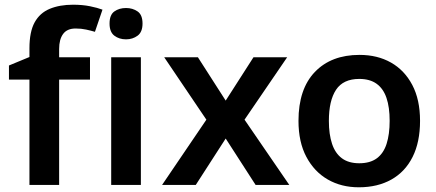

<svg xmlns="http://www.w3.org/2000/svg" viewBox="-20 -785 1852 815"><path d="M362 -447H231V0H105V-447H18V-507L105 -543V-580Q105 -650 127 -690Q149 -730 191 -747.5Q233 -765 290 -765Q330 -765 362 -758.5Q394 -752 415 -744L383 -650Q366 -655 345.5 -659.5Q325 -664 301 -664Q265 -664 248 -641Q231 -618 231 -577V-542H362Z M578 -542V0H452V-542ZM515 -751Q543 -751 564 -736.5Q585 -722 585 -685Q585 -649 564 -633.5Q543 -618 515 -618Q486 -618 465.5 -633.5Q445 -649 445 -685Q445 -722 465.5 -736.5Q486 -751 515 -751Z M856 -277 677 -542H820L938 -358L1056 -542H1199L1018 -277L1208 0H1065L938 -197L811 0H668Z M1763 -272Q1763 -182 1731.5 -119Q1700 -56 1641.5 -23Q1583 10 1503 10Q1429 10 1371.5 -23Q1314 -56 1280.5 -119Q1247 -182 1247 -272Q1247 -407 1316.5 -479.5Q1386 -552 1506 -552Q1582 -552 1639.5 -519.5Q1697 -487 1730 -424.5Q1763 -362 1763 -272ZM1376 -272Q1376 -215 1389.5 -174.5Q1403 -134 1431.5 -113Q1460 -92 1505 -92Q1551 -92 1579.5 -113Q1608 -134 1621 -174.5Q1634 -215 1634 -272Q1634 -330 1620.5 -369.5Q1607 -409 1578.5 -429.5Q1550 -450 1505 -450Q1437 -450 1406.5 -404Q1376 -358 1376 -272Z"/></svg>

Font: Noto Sans Cham SemiBold
Style: Regular
Weight: 600
Version: Version 2.002